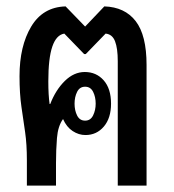

<svg xmlns="http://www.w3.org/2000/svg" viewBox="-20 -580 543 600"><path d="M64 0V-79Q64 -129 58.5 -167Q53 -205 47 -246Q41 -287 41 -342Q41 -436 77.5 -497Q114 -558 185 -560L246 -497L306 -560Q370 -558 404 -514Q438 -470 438 -377V0H348V-389Q348 -429 339.5 -451Q331 -473 310 -475L248 -411H243L181 -475Q156 -471 143.5 -434.5Q131 -398 131 -326Q131 -304 132 -286.5Q133 -269 135 -255H137Q154 -299 182.5 -327Q211 -355 245 -355Q281 -355 304 -329Q327 -303 327 -256Q327 -211 304.5 -184.5Q282 -158 247 -158Q226 -158 207 -170.5Q188 -183 177 -208Q161 -186 158 -148.5Q155 -111 155 -70V0ZM246 -203Q263 -203 271 -219.5Q279 -236 279 -256Q279 -277 271 -293Q263 -309 246 -309Q229 -309 221 -293Q213 -277 213 -256Q213 -235 221 -219Q229 -203 246 -203Z"/></svg>

Font: Noto Sans Thai Looped ExtraCondensed Medium
Style: Regular
Weight: 500
Width: 2
Designer: Sasikarn Vongin, Ben Mitchell
Foundry: The Fontpad Ltd
Version: Version 1.001; ttfautohint (v1.8.4.7-5d5b)